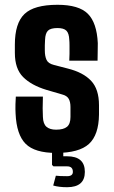

<svg xmlns="http://www.w3.org/2000/svg" viewBox="-20 -629 475 801"><path d="M214 9Q125 9 87 -29Q49 -67 45 -155Q44 -172 44.5 -194.5Q45 -217 46 -226H159Q158 -199 158 -177Q158 -155 159 -141Q160 -112 174 -100Q188 -88 214 -88Q245 -88 259.5 -100Q274 -112 274 -141Q274 -152 274 -162.5Q274 -173 274 -183Q274 -204 266.5 -217Q259 -230 239 -235L174 -254Q111 -273 76.5 -307.5Q42 -342 42 -408Q42 -416 42 -425Q42 -434 42 -443Q42 -532 82 -570.5Q122 -609 220 -609Q309 -609 346.5 -571.5Q384 -534 388 -449Q388 -431 387.5 -408Q387 -385 387 -376H269Q270 -387 270 -404Q270 -421 270 -438Q270 -455 269 -463Q268 -490 257 -501Q246 -512 220 -512Q191 -512 180 -501Q169 -490 168 -463Q167 -450 167 -440Q167 -430 167 -419Q167 -395 174 -379.5Q181 -364 205 -358L263 -343Q327 -327 360 -292Q393 -257 393 -190Q393 -181 393 -170.5Q393 -160 393 -151Q392 -66 351 -28.5Q310 9 214 9ZM260 152Q226 152 202 145L213 104Q228 106 260 106Q284 106 284 88Q284 65 260 65H203L197 59V-9H244V23H260Q334 23 334 88Q334 152 260 152Z"/></svg>

Font: Big Shoulders Display ExtraBold
Style: Regular
Weight: 800
Designer: Patric King
Foundry: XO Type Co
Version: Version 1.000; ttfautohint (v1.8.2)